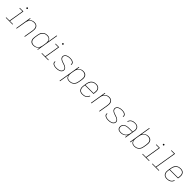

<svg xmlns="http://www.w3.org/2000/svg" viewBox="736 -3273 6016 6016"><g transform="rotate(45 3744.0 -265.0)"><path d="M11 0H313V-19H178L262 -530H104V-511H238L157 -19H11ZM273 -659Q279 -659 285 -661Q291 -663 294.5 -668Q298 -673 299 -679Q300 -687 298 -695Q296 -703 289 -707.5Q282 -712 273 -712Q267 -712 261.5 -710Q256 -708 252 -702.5Q248 -697 247 -692Q246 -683 248 -675Q250 -667 257.5 -663Q265 -659 273 -659Z M472 0H493L548 -331Q552 -360 562.5 -388.5Q573 -417 591 -442.5Q609 -468 635 -486Q661 -504 690.5 -511.5Q720 -519 749 -519Q779 -519 807.5 -510Q836 -501 855 -479Q874 -457 882.5 -429Q891 -401 891 -371Q891 -341 886 -310L835 0H856L907 -307Q912 -341 912 -375Q912 -409 902 -440Q892 -471 870 -494.5Q848 -518 816 -528Q784 -538 751 -538Q714 -538 677 -526.5Q640 -515 611 -488Q582 -461 563 -427L580 -530H559Z M1235 8Q1272 8 1310 -3.5Q1348 -15 1378.5 -42.5Q1409 -70 1428 -105L1411 0H1432L1553 -735H1532L1479 -410Q1473 -447 1453 -478.5Q1433 -510 1398 -524Q1363 -538 1324 -538Q1291 -538 1258.5 -530.5Q1226 -523 1196.5 -503.5Q1167 -484 1145.5 -456.5Q1124 -429 1112 -397.5Q1100 -366 1095 -333L1077 -223Q1071 -189 1071 -155Q1071 -121 1081.5 -90Q1092 -59 1114.5 -35.5Q1137 -12 1169 -2Q1201 8 1235 8ZM1241 -11Q1203 -11 1168 -26Q1133 -41 1114.5 -73Q1096 -105 1093.5 -143Q1091 -181 1097 -220L1115 -330Q1120 -360 1131 -389Q1142 -418 1161.5 -443.5Q1181 -469 1208 -487Q1235 -505 1264.5 -512Q1294 -519 1324 -519Q1355 -519 1383.5 -510Q1412 -501 1431 -479Q1450 -457 1458.5 -429Q1467 -401 1467 -370.5Q1467 -340 1462 -309L1444 -199Q1439 -170 1429 -141.5Q1419 -113 1400 -87.5Q1381 -62 1355 -44Q1329 -26 1299.5 -18.5Q1270 -11 1241 -11Z M1595 0H1897V-19H1762L1846 -530H1688V-511H1822L1741 -19H1595ZM1857 -659Q1863 -659 1869 -661Q1875 -663 1878.5 -668Q1882 -673 1883 -679Q1884 -687 1882 -695Q1880 -703 1873 -707.5Q1866 -712 1857 -712Q1851 -712 1845.5 -710Q1840 -708 1836 -702.5Q1832 -697 1831 -692Q1830 -683 1832 -675Q1834 -667 1841.5 -663Q1849 -659 1857 -659Z M2249 8Q2281 8 2313.5 3.5Q2346 -1 2378.5 -14Q2411 -27 2436 -53Q2461 -79 2466 -112Q2471 -140 2460.5 -166Q2450 -192 2431 -210Q2412 -228 2387.5 -240Q2363 -252 2337 -261Q2311 -270 2285 -278.5Q2259 -287 2233.5 -296.5Q2208 -306 2186.5 -321.5Q2165 -337 2152.5 -362Q2140 -387 2144 -416Q2149 -444 2171 -466.5Q2193 -489 2220.5 -500Q2248 -511 2276.5 -515Q2305 -519 2333 -519Q2355 -519 2377 -516.5Q2399 -514 2419.5 -507Q2440 -500 2457 -487.5Q2474 -475 2482.5 -454.5Q2491 -434 2487 -412Q2487 -409 2486 -405H2507Q2508 -409 2508 -413Q2513 -439 2503.5 -462Q2494 -485 2475 -500.5Q2456 -516 2432.5 -524Q2409 -532 2384 -535Q2359 -538 2333 -538Q2301 -538 2269.5 -533.5Q2238 -529 2207 -515.5Q2176 -502 2152.5 -476Q2129 -450 2124 -419Q2119 -390 2129 -364Q2139 -338 2158.5 -320Q2178 -302 2202.5 -290Q2227 -278 2253 -269Q2279 -260 2304.5 -251.5Q2330 -243 2356 -233.5Q2382 -224 2403.5 -208.5Q2425 -193 2438 -168.5Q2451 -144 2446 -115Q2441 -86 2417.5 -63Q2394 -40 2365 -29.5Q2336 -19 2307 -15Q2278 -11 2249 -11Q2226 -11 2203 -13.5Q2180 -16 2158.5 -22.5Q2137 -29 2119 -41.5Q2101 -54 2091.5 -74.5Q2082 -95 2086 -118Q2086 -122 2087 -125H2066Q2065 -121 2065 -117Q2060 -91 2070.5 -67Q2081 -43 2101.5 -28.5Q2122 -14 2146 -6Q2170 2 2196 5Q2222 8 2249 8Z M2598 205H2619L2673 -120Q2677 -92 2689 -67Q2701 -42 2722 -24.5Q2743 -7 2770.5 0.5Q2798 8 2827 8Q2860 8 2892.5 0Q2925 -8 2954.5 -27Q2984 -46 3006 -73.5Q3028 -101 3039.5 -133Q3051 -165 3056 -197L3075 -307Q3080 -341 3080 -375Q3080 -409 3069.5 -440.5Q3059 -472 3037 -495Q3015 -518 2982.5 -528Q2950 -538 2916 -538Q2879 -538 2841 -526.5Q2803 -515 2772.5 -487.5Q2742 -460 2723 -425L2740 -530H2719ZM2827 -11Q2796 -11 2767.5 -20.5Q2739 -30 2720 -51.5Q2701 -73 2692.5 -101Q2684 -129 2684 -160Q2684 -191 2689 -221L2708 -331Q2712 -360 2722.5 -388.5Q2733 -417 2751.5 -442.5Q2770 -468 2796 -486.5Q2822 -505 2851.5 -512Q2881 -519 2910 -519Q2948 -519 2983 -504Q3018 -489 3036.5 -457.5Q3055 -426 3057.5 -387.5Q3060 -349 3054 -310L3036 -200Q3031 -170 3020.5 -141Q3010 -112 2990 -86.5Q2970 -61 2943 -43Q2916 -25 2886.5 -18Q2857 -11 2827 -11Z M3404 8Q3438 8 3472 1Q3506 -6 3537.5 -24.5Q3569 -43 3591 -73Q3613 -103 3620 -137H3600Q3592 -107 3572 -80.5Q3552 -54 3523.5 -38.5Q3495 -23 3464.5 -17Q3434 -11 3404 -11Q3373 -11 3343.5 -19.5Q3314 -28 3293.5 -49Q3273 -70 3262.5 -98.5Q3252 -127 3252 -158Q3252 -189 3257 -220L3263 -256H3642L3651 -307Q3656 -342 3655.5 -376.5Q3655 -411 3643.5 -442Q3632 -473 3609 -496Q3586 -519 3553 -528.5Q3520 -538 3486 -538H3485Q3453 -538 3420 -530.5Q3387 -523 3357 -504Q3327 -485 3305.5 -457Q3284 -429 3272 -397.5Q3260 -366 3255 -333L3237 -223Q3231 -188 3231.5 -153.5Q3232 -119 3244 -87.5Q3256 -56 3279.5 -33.5Q3303 -11 3336 -1.5Q3369 8 3404 8ZM3624 -275H3266L3275 -330Q3280 -360 3291 -389Q3302 -418 3321.5 -443.5Q3341 -469 3368 -487Q3395 -505 3425 -512Q3455 -519 3485 -519Q3524 -519 3559 -504.5Q3594 -490 3612.5 -458Q3631 -426 3633.5 -387.5Q3636 -349 3630 -310Z M3784 0H3805L3860 -331Q3864 -360 3874.5 -388.5Q3885 -417 3903 -442.5Q3921 -468 3947 -486Q3973 -504 4002.5 -511.5Q4032 -519 4061 -519Q4091 -519 4119.5 -510Q4148 -501 4167 -479Q4186 -457 4194.5 -429Q4203 -401 4203 -371Q4203 -341 4198 -310L4147 0H4168L4219 -307Q4224 -341 4224 -375Q4224 -409 4214 -440Q4204 -471 4182 -494.5Q4160 -518 4128 -528Q4096 -538 4063 -538Q4026 -538 3989 -526.5Q3952 -515 3923 -488Q3894 -461 3875 -427L3892 -530H3871Z M4553 8Q4585 8 4617.5 3.5Q4650 -1 4682.5 -14Q4715 -27 4740 -53Q4765 -79 4770 -112Q4775 -140 4764.5 -166Q4754 -192 4735 -210Q4716 -228 4691.5 -240Q4667 -252 4641 -261Q4615 -270 4589 -278.5Q4563 -287 4537.5 -296.5Q4512 -306 4490.5 -321.5Q4469 -337 4456.5 -362Q4444 -387 4448 -416Q4453 -444 4475 -466.5Q4497 -489 4524.5 -500Q4552 -511 4580.5 -515Q4609 -519 4637 -519Q4659 -519 4681 -516.5Q4703 -514 4723.5 -507Q4744 -500 4761 -487.5Q4778 -475 4786.5 -454.5Q4795 -434 4791 -412Q4791 -409 4790 -405H4811Q4812 -409 4812 -413Q4817 -439 4807.5 -462Q4798 -485 4779 -500.5Q4760 -516 4736.5 -524Q4713 -532 4688 -535Q4663 -538 4637 -538Q4605 -538 4573.5 -533.5Q4542 -529 4511 -515.5Q4480 -502 4456.5 -476Q4433 -450 4428 -419Q4423 -390 4433 -364Q4443 -338 4462.5 -320Q4482 -302 4506.5 -290Q4531 -278 4557 -269Q4583 -260 4608.5 -251.5Q4634 -243 4660 -233.5Q4686 -224 4707.5 -208.5Q4729 -193 4742 -168.5Q4755 -144 4750 -115Q4745 -86 4721.5 -63Q4698 -40 4669 -29.5Q4640 -19 4611 -15Q4582 -11 4553 -11Q4530 -11 4507 -13.5Q4484 -16 4462.5 -22.5Q4441 -29 4423 -41.5Q4405 -54 4395.5 -74.5Q4386 -95 4390 -118Q4390 -122 4391 -125H4370Q4369 -121 4369 -117Q4364 -91 4374.5 -67Q4385 -43 4405.5 -28.5Q4426 -14 4450 -6Q4474 2 4500 5Q4526 8 4553 8Z M5099 8Q5141 8 5183 -4Q5225 -16 5260.5 -45Q5296 -74 5317 -112L5299 0H5320L5376 -341Q5378 -353 5379.5 -364.5Q5381 -376 5381 -388Q5381 -421 5369 -451.5Q5357 -482 5333 -502Q5309 -522 5277 -530Q5245 -538 5211 -538Q5178 -538 5144 -531.5Q5110 -525 5079 -506.5Q5048 -488 5027 -458Q5006 -428 4999 -394H5020Q5026 -424 5045.5 -450.5Q5065 -477 5093 -492.5Q5121 -508 5151 -513.5Q5181 -519 5211 -519Q5246 -519 5278.5 -509Q5311 -499 5332 -473.5Q5353 -448 5357.5 -414Q5362 -380 5356 -345L5347 -289H5195Q5170 -289 5145.5 -287Q5121 -285 5096 -279.5Q5071 -274 5047 -264Q5023 -254 5001.5 -237.5Q4980 -221 4968 -197Q4956 -173 4952 -149Q4947 -116 4953.5 -84.5Q4960 -53 4982 -30.5Q5004 -8 5035 0Q5066 8 5099 8ZM5100 -11Q5072 -11 5044.5 -18Q5017 -25 4998.5 -44.5Q4980 -64 4974.5 -92Q4969 -120 4973 -148Q4977 -170 4988 -191Q4999 -212 5019 -226.5Q5039 -241 5061 -249.5Q5083 -258 5105.5 -262.5Q5128 -267 5150 -268.5Q5172 -270 5195 -270H5343L5332 -203Q5326 -164 5307 -126Q5288 -88 5254 -60.5Q5220 -33 5180 -22Q5140 -11 5100 -11Z M5707 8Q5740 8 5772.5 0Q5805 -8 5834.5 -27Q5864 -46 5886 -73.5Q5908 -101 5919.5 -133Q5931 -165 5936 -197L5955 -307Q5960 -341 5960 -375Q5960 -409 5949.5 -440.5Q5939 -472 5917 -495Q5895 -518 5862.5 -528Q5830 -538 5796 -538Q5759 -538 5721 -526.5Q5683 -515 5652.5 -487.5Q5622 -460 5603 -425L5654 -735H5633L5512 0H5533L5553 -120Q5557 -92 5569 -67Q5581 -42 5602 -24.5Q5623 -7 5650.5 0.5Q5678 8 5707 8ZM5707 -11Q5676 -11 5647.5 -20.5Q5619 -30 5600 -51.5Q5581 -73 5572.5 -101Q5564 -129 5564 -160Q5564 -191 5569 -221L5588 -331Q5592 -360 5602.5 -388.5Q5613 -417 5631.5 -442.5Q5650 -468 5676 -486.5Q5702 -505 5731.5 -512Q5761 -519 5790 -519Q5828 -519 5863 -504Q5898 -489 5916.5 -457.5Q5935 -426 5937.5 -387.5Q5940 -349 5934 -310L5916 -200Q5911 -170 5900.5 -141Q5890 -112 5870 -86.5Q5850 -61 5823 -43Q5796 -25 5766.5 -18Q5737 -11 5707 -11Z M6059 0H6361V-19H6226L6310 -530H6152V-511H6286L6205 -19H6059ZM6321 -659Q6327 -659 6333 -661Q6339 -663 6342.5 -668Q6346 -673 6347 -679Q6348 -687 6346 -695Q6344 -703 6337 -707.5Q6330 -712 6321 -712Q6315 -712 6309.5 -710Q6304 -708 6300 -702.5Q6296 -697 6295 -692Q6294 -683 6296 -675Q6298 -667 6305.5 -663Q6313 -659 6321 -659Z M6491 0H6793V-19H6658L6776 -735H6618V-716H6752L6637 -19H6491Z M7148 8Q7182 8 7216 1Q7250 -6 7281.5 -24.5Q7313 -43 7335 -73Q7357 -103 7364 -137H7344Q7336 -107 7316 -80.5Q7296 -54 7267.5 -38.5Q7239 -23 7208.5 -17Q7178 -11 7148 -11Q7117 -11 7087.5 -19.5Q7058 -28 7037.5 -49Q7017 -70 7006.5 -98.5Q6996 -127 6996 -158Q6996 -189 7001 -220L7007 -256H7386L7395 -307Q7400 -342 7399.5 -376.5Q7399 -411 7387.5 -442Q7376 -473 7353 -496Q7330 -519 7297 -528.5Q7264 -538 7230 -538H7229Q7197 -538 7164 -530.5Q7131 -523 7101 -504Q7071 -485 7049.5 -457Q7028 -429 7016 -397.5Q7004 -366 6999 -333L6981 -223Q6975 -188 6975.5 -153.5Q6976 -119 6988 -87.5Q7000 -56 7023.5 -33.5Q7047 -11 7080 -1.5Q7113 8 7148 8ZM7368 -275H7010L7019 -330Q7024 -360 7035 -389Q7046 -418 7065.5 -443.5Q7085 -469 7112 -487Q7139 -505 7169 -512Q7199 -519 7229 -519Q7268 -519 7303 -504.5Q7338 -490 7356.5 -458Q7375 -426 7377.5 -387.5Q7380 -349 7374 -310Z"/></g></svg>

Font: Iosevka Sparkle Thin Oblique
Style: Regular
Weight: 100
Italic angle: -9°
Designer: Belleve Invis
Foundry: Belleve Invis
Version: Version 4.5.0; ttfautohint (v1.8.3)